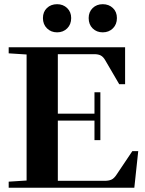

<svg xmlns="http://www.w3.org/2000/svg" viewBox="-20 -886 683 906"><path d="M398.4 -800.8Q398.4 -829.6 417.2 -847.9Q436 -866.2 464.8 -866.2Q493.7 -866.2 512.7 -848.1Q531.7 -830.1 531.7 -800.8Q531.7 -771 512.7 -752.2Q493.7 -733.4 464.8 -733.4Q436 -733.4 417.2 -752Q398.4 -770.5 398.4 -800.8ZM182.6 -800.8Q182.6 -830.1 201.4 -848.1Q220.2 -866.2 249.5 -866.2Q277.8 -866.2 296.9 -847.9Q315.9 -829.6 315.9 -800.8Q315.9 -771 297.1 -752.2Q278.3 -733.4 249.5 -733.4Q220.7 -733.4 201.7 -752.2Q182.6 -771 182.6 -800.8ZM21 0V-28.8L105.5 -34.2V-628.9L21 -634.3V-663.1H570.3V-488.8H542.5L476.1 -602.5Q467.3 -617.7 455.8 -624Q444.3 -630.4 424.3 -630.4H252.9V-349.6H425.8V-450.7H453.6V-224.6H425.8V-316.9H252.9V-32.7H472.7Q492.7 -32.7 505.1 -38.1Q517.6 -43.5 528.8 -60.1L604.5 -172.9H632.3L613.8 0Z"/></svg>

Font: Elstob 18pt
Style: Bold
Weight: 700
Designer: Peter S. Baker
Version: Version 1.015